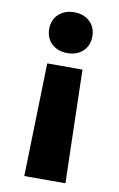

<svg xmlns="http://www.w3.org/2000/svg" viewBox="-85 -602 517 833"><g transform="rotate(10 174.0 -185.5)"><path d="M83 183.1 96.2 -315.4H251.5L264.2 183.1ZM173.8 -374.5Q131.8 -374.5 105.2 -399.2Q78.6 -423.8 78.6 -464.4Q78.6 -504.9 105.2 -529.5Q131.8 -554.2 173.8 -554.2Q215.8 -554.2 242.2 -529.5Q268.6 -504.9 268.6 -464.4Q268.6 -423.8 242.2 -399.2Q215.8 -374.5 173.8 -374.5Z"/></g></svg>

Font: Inter 16pt ExtraBold
Style: Regular
Weight: 800
Version: Version 4.001;git-66647c0bb